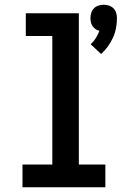

<svg xmlns="http://www.w3.org/2000/svg" viewBox="-20 -791 540 811"><path d="M407 -563 363 -604Q376 -616 385 -630.5Q394 -645 400 -661Q391 -663 383.5 -668Q376 -673 371 -680.5Q366 -688 364 -697Q362 -706 362 -715Q362 -726 365.5 -737Q369 -748 377 -756Q385 -764 396 -767.5Q407 -771 418 -771Q429 -771 440 -767.5Q451 -764 459 -756Q467 -748 470.5 -737Q474 -726 474 -715Q474 -693 470 -672Q466 -651 457 -631.5Q448 -612 435.5 -594.5Q423 -577 407 -563ZM75 0V-96H201V-639H89V-735H313V-96H425V0Z"/></svg>

Font: Zed Mono
Style: Bold
Weight: 700
Monospace: yes
Designer: Belleve Invis
Foundry: Belleve Invis
Version: Version 1.0.0; ttfautohint (v1.8.4)